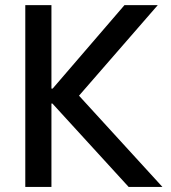

<svg xmlns="http://www.w3.org/2000/svg" viewBox="-20 -740 678 760"><path d="M80.1 0V-719.7H183.6V-389.2H212.9L171.4 -369.6L472.7 -719.7H604.5L269 -334V-387.2L623 0H489.3L171.4 -347.7L212.9 -330.1H183.6V0Z"/></svg>

Font: Reddit Sans Medium
Style: Regular
Weight: 500
Designer: Stephen Hutchings
Foundry: Reddit
Version: Version 1.014